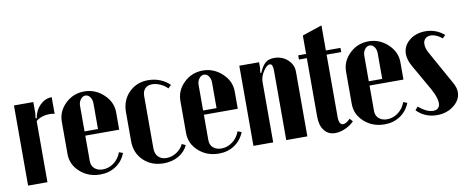

<svg xmlns="http://www.w3.org/2000/svg" viewBox="-60 -904 2839 1168"><g transform="rotate(-10 1359.5 -320.0)"><path d="M35.2 -495.1H154.8V-425.8L150.9 -396L158.2 -394Q165.5 -441.9 197.5 -473.4Q229.5 -504.9 270 -504.9V-401.9Q256.8 -405.8 238.8 -405.8Q214.4 -405.8 191.2 -397.9Q168 -390.1 154.8 -377V0H35.2Z M304.7 -346.2Q304.7 -411.1 353.5 -458Q402.3 -504.9 470.7 -504.9Q538.1 -504.9 589.1 -457.3Q640.1 -409.7 640.1 -346.2V-238.8H430.7V-81.1Q430.7 -52.7 450 -35.4Q469.2 -18.1 501 -18.1Q538.1 -18.1 569.6 -41.7Q601.1 -65.4 614.7 -104L638.7 -95.2Q619.1 -45.9 577.4 -18.1Q535.6 9.8 481 9.8Q407.2 9.8 356 -36.1Q304.7 -82 304.7 -147.9ZM430.7 -265.1H513.7V-422.9Q513.7 -446.8 502 -462.9Q490.2 -479 473.1 -479Q456.1 -479 443.4 -462.4Q430.7 -445.8 430.7 -422.9Z M699.2 -336.9Q699.2 -409.7 746.3 -457.3Q793.5 -504.9 865.2 -504.9Q903.3 -504.9 938.5 -491Q973.6 -477.1 997.6 -452.1L978.5 -434.1Q961.4 -452.6 935.1 -464.4Q908.7 -476.1 885.3 -476.1Q856.9 -476.1 841.1 -459.7Q825.2 -443.4 825.2 -414.1V-89.8Q825.2 -57.6 844 -38.3Q862.8 -19 894.5 -19Q926.8 -19 956.8 -38.3Q986.8 -57.6 999.5 -86.9L1022.5 -76.2Q1004.4 -36.1 964.4 -13.2Q924.3 9.8 872.6 9.8Q796.9 9.8 748 -37.4Q699.2 -84.5 699.2 -158.2Z M1037.1 -346.2Q1037.1 -411.1 1085.9 -458Q1134.8 -504.9 1203.1 -504.9Q1270.5 -504.9 1321.5 -457.3Q1372.6 -409.7 1372.6 -346.2V-238.8H1163.1V-81.1Q1163.1 -52.7 1182.4 -35.4Q1201.7 -18.1 1233.4 -18.1Q1270.5 -18.1 1302 -41.7Q1333.5 -65.4 1347.2 -104L1371.1 -95.2Q1351.6 -45.9 1309.8 -18.1Q1268.1 9.8 1213.4 9.8Q1139.6 9.8 1088.4 -36.1Q1037.1 -82 1037.1 -147.9ZM1163.1 -265.1H1246.1V-422.9Q1246.1 -446.8 1234.4 -462.9Q1222.7 -479 1205.6 -479Q1188.5 -479 1175.8 -462.4Q1163.1 -445.8 1163.1 -422.9Z M1551.3 -429.2Q1569.3 -471.2 1589.6 -488Q1609.9 -504.9 1643.1 -504.9Q1692.4 -504.9 1726.3 -474.1Q1760.3 -443.4 1760.3 -398.9V0H1629.9V-428.2Q1629.9 -471.2 1611.3 -471.2Q1591.8 -471.2 1570.6 -438Q1549.3 -404.8 1549.3 -374V0H1427.2V-495.1H1549.3V-460L1544.9 -431.2Z M1932.1 9.8Q1889.2 9.8 1864.5 -21.7Q1839.8 -53.2 1839.8 -107.9V-469.2H1791V-495.1H1839.8V-608.9L1961.9 -649.9V-495.1H2052.2V-469.2H1961.9V-85Q1961.9 -35.2 1988.3 -35.2Q2006.3 -35.2 2032.2 -61L2048.8 -42Q2026.4 -19 1993.9 -4.6Q1961.4 9.8 1932.1 9.8Z M2060.5 -346.2Q2060.5 -411.1 2109.4 -458Q2158.2 -504.9 2226.6 -504.9Q2293.9 -504.9 2345 -457.3Q2396 -409.7 2396 -346.2V-238.8H2186.5V-81.1Q2186.5 -52.7 2205.8 -35.4Q2225.1 -18.1 2256.8 -18.1Q2293.9 -18.1 2325.4 -41.7Q2356.9 -65.4 2370.6 -104L2394.5 -95.2Q2375 -45.9 2333.3 -18.1Q2291.5 9.8 2236.8 9.8Q2163.1 9.8 2111.8 -36.1Q2060.5 -82 2060.5 -147.9ZM2186.5 -265.1H2269.5V-422.9Q2269.5 -446.8 2257.8 -462.9Q2246.1 -479 2229 -479Q2211.9 -479 2199.2 -462.4Q2186.5 -445.8 2186.5 -422.9Z M2693.4 -461.9 2675.3 -443.8Q2638.7 -474.1 2605.5 -474.1Q2584 -474.1 2571.3 -461.7Q2558.6 -449.2 2558.6 -428.2Q2558.6 -402.3 2575.7 -372.1L2691.4 -164.1Q2708.5 -133.8 2708.5 -106.9Q2708.5 -59.1 2665 -24.7Q2621.6 9.8 2560.5 9.8Q2485.8 9.8 2435.5 -42L2452.6 -62Q2501 -20 2542.5 -20Q2562 -20 2572.8 -31Q2583.5 -42 2583.5 -62Q2583.5 -93.8 2552.7 -150.9L2461.4 -311Q2437.5 -352.5 2437.5 -389.2Q2437.5 -438.5 2477.8 -471.7Q2518.1 -504.9 2577.6 -504.9Q2643.6 -504.9 2693.4 -461.9Z"/></g></svg>

Font: Moniqa Black Heading
Style: Regular
Weight: 900
Designer: Rajesh Rajput
Foundry: Rajesh Rajput
Version: Version 1.000